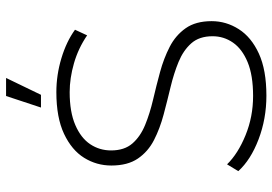

<svg xmlns="http://www.w3.org/2000/svg" viewBox="-156 -760 920 649"><g transform="rotate(-90 304.5 -435.0)"><path d="M306 5Q228 5 158.5 -21.5Q89 -48 51 -90L74 -128Q110 -91 172.5 -65.5Q235 -40 305 -40Q375 -40 419.5 -58.5Q464 -77 485.5 -108Q507 -139 507 -177Q507 -222 483 -249Q459 -276 420 -292Q381 -308 335 -319Q289 -330 242 -342.5Q195 -355 156 -375Q117 -395 93.5 -429.5Q70 -464 70 -519Q70 -569 96 -611Q122 -653 177 -679Q232 -705 318 -705Q376 -705 432.5 -688Q489 -671 529 -642L510 -601Q466 -631 415.5 -645.5Q365 -660 318 -660Q251 -660 207 -641Q163 -622 142 -590.5Q121 -559 121 -520Q121 -475 144.5 -448Q168 -421 207 -405Q246 -389 293 -378Q340 -367 386 -354.5Q432 -342 471 -322Q510 -302 534 -268Q558 -234 558 -180Q558 -131 531 -88.5Q504 -46 448.5 -20.5Q393 5 306 5ZM266 -757 305 -875H366L309 -757Z"/></g></svg>

Font: Montserrat Z Light
Style: Regular
Weight: 300
Designer: Julieta Ulanovsky
Foundry: Julieta Ulanovsky
Version: Version 8.000